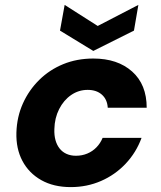

<svg xmlns="http://www.w3.org/2000/svg" viewBox="-20 -752 659 784"><path d="M269 12Q199 12 148.5 -16.5Q98 -45 71.5 -95Q45 -145 47 -211Q49 -275 73.5 -329.5Q98 -384 140 -425.5Q182 -467 238 -490Q294 -513 361 -513Q460 -513 519.5 -460Q579 -407 579 -312H420Q418 -346 396 -365.5Q374 -385 338 -385Q301 -385 270.5 -364Q240 -343 221.5 -306.5Q203 -270 202 -225Q201 -200 206.5 -180Q212 -160 223.5 -145.5Q235 -131 252 -123.5Q269 -116 290 -116Q315 -116 336.5 -125Q358 -134 374 -150.5Q390 -167 399 -189H558Q536 -129 493 -83.5Q450 -38 392.5 -13Q335 12 269 12ZM545 -732 527 -627 361 -544 225 -627 244 -732 379 -646Z"/></svg>

Font: DM Sans 17pt Black
Style: Italic
Weight: 900
Italic angle: -10°
Version: Version 4.004;gftools[0.9.30]